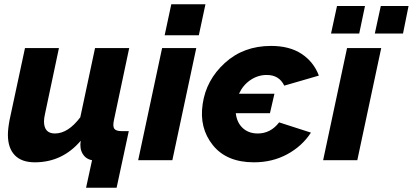

<svg xmlns="http://www.w3.org/2000/svg" viewBox="-20 -750 1933 899"><path d="M383 129 411 0Q382 -5 367 -30Q352 -55 358 -91Q272 10 143 10Q81 10 49 -23.5Q17 -57 17 -119Q17 -147 25 -189L97 -525H256L191 -218Q186 -196 186 -182Q186 -125 237 -125Q299 -125 356 -201L425 -525H585L514 -190Q507 -159 515 -147.5Q523 -136 550 -136H583L526 129Z M782 -730H942L911 -585H751ZM739 -525H899L787 0H627Z M1187 -125Q1247 -125 1287 -177L1436 -129Q1394 -65 1324.5 -27.5Q1255 10 1169 10Q1041 10 976.5 -70.5Q912 -151 929 -263Q945 -375 1032.5 -455Q1120 -535 1249 -535Q1336 -535 1392.5 -497.5Q1449 -460 1473 -396L1311 -349Q1287 -399 1229 -399Q1188 -399 1153 -375.5Q1118 -352 1099 -311H1265L1244 -220H1084Q1089 -176 1116.5 -150.5Q1144 -125 1187 -125Z M1530 -593 1558 -722H1689L1662 -593ZM1735 -593 1763 -722H1893L1867 -593ZM1605 -525H1765L1653 0H1493Z"/></svg>

Font: Raleway-v4020 ExtraBold
Style: Italic
Weight: 800
Italic angle: -12°
Designer: Matt McInerney, Pablo Impallari, Rodrigo Fuenzalida
Foundry: Matt McInerney, Pablo Impallari, Rodrigo Fuenzalida
Version: Version 4.020;PS 004.020;hotconv 1.0.88;makeotf.lib2.5.64775